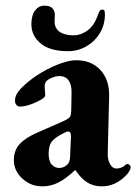

<svg xmlns="http://www.w3.org/2000/svg" viewBox="-20 -645 482 679"><path d="M29 0ZM29 -79Q29 -113 49.5 -135.5Q70 -158 114 -177L203 -216Q223 -225 227.5 -232Q232 -239 232 -258L233 -315Q234 -344 223 -360Q212 -376 190 -376Q178 -376 164.5 -370.5Q151 -365 144 -358Q138 -351 138 -337Q138 -330 139 -322.5Q140 -315 140 -308Q140 -298 106.5 -283Q73 -268 51 -268Q43 -268 38 -274Q33 -280 33 -289Q33 -305 44 -320Q55 -335 80 -356Q119 -388 168 -410Q217 -432 250 -432Q303 -432 335 -397.5Q367 -363 366 -306L361 -104Q360 -81 369 -65Q378 -49 391 -49Q410 -49 424 -62Q427 -65 430 -65Q435 -65 438.5 -61.5Q442 -58 442 -54Q442 -41 424 -23Q387 14 340 14Q311 14 289 0.5Q267 -13 247 -43H245Q212 -12 185.5 1Q159 14 129 14Q89 14 59 -13.5Q29 -41 29 -79ZM221 -66Q228 -77 228 -92L231 -164Q231 -180 221 -180Q216 -180 209 -176Q177 -161 164.5 -146Q152 -131 152 -101Q152 -75 163 -63Q174 -51 189 -51Q208 -51 221 -66ZM91 -559Q91 -591 104 -608Q117 -625 137 -625Q156 -625 165 -616Q174 -607 174 -592L173 -569Q173 -545 191 -532.5Q209 -520 240 -520Q265 -520 288.5 -536.5Q312 -553 325 -589Q330 -603 333 -607Q336 -611 342 -611Q348 -611 349.5 -606.5Q351 -602 351 -593Q351 -558 333.5 -528.5Q316 -499 286 -481.5Q256 -464 221 -464Q156 -464 123.5 -491.5Q91 -519 91 -559Z"/></svg>

Font: EB Garamond
Style: Bold
Weight: 700
Designer: Georg Duffner and Octavio Pardo
Foundry: Georg Duffner
Version: Version 1.000; ttfautohint (v1.6)